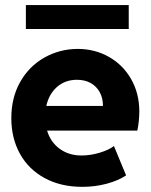

<svg xmlns="http://www.w3.org/2000/svg" viewBox="-20 -725 592 753"><path d="M24.4 -261.7Q24.4 -342.3 59.3 -403.8Q94.2 -465.3 153.8 -499Q213.4 -532.7 284.2 -533.2Q351.6 -533.2 407 -502Q462.4 -470.7 494.4 -414.6Q526.4 -358.4 526.4 -287.1Q525.9 -247.6 518.6 -212.9H164.6Q178.2 -167.5 214.1 -141.4Q250 -115.2 299.8 -115.2Q335 -115.2 371.3 -126.2Q407.7 -137.2 426.8 -152.3L474.6 -37.1Q443.8 -16.6 398.4 -4.4Q353 7.8 302.7 7.8Q218.8 7.8 155.5 -26.4Q92.3 -60.5 58.3 -121.8Q24.4 -183.1 24.4 -261.7ZM383.8 -309.6Q383.8 -340.8 370.8 -364Q357.9 -387.2 335 -399.7Q312 -412.1 282.2 -412.1Q235.4 -412.1 203.6 -384Q171.9 -356 161.6 -309.6ZM81.5 -705.1H484.9V-611.3H81.5Z"/></svg>

Font: Reddit Sans Chocolate ExtraBold
Style: Regular
Weight: 800
Designer: Stephen Hutchings
Foundry: Reddit
Version: Version 1.011